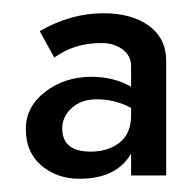

<svg xmlns="http://www.w3.org/2000/svg" viewBox="-20 -725 291 290"><path d="M74 -531Q74 -496 117 -496Q143 -496 160.5 -509.5Q178 -523 178 -551V-562Q154 -575 126 -575Q103 -575 88.5 -562Q74 -549 74 -531ZM62 -638 40 -678Q87 -705 136 -705Q179 -705 205 -686Q231 -667 231 -633V-460H178V-493Q156 -455 100 -455Q66 -455 42.5 -475Q19 -495 19 -530Q19 -564 48.5 -586.5Q78 -609 118 -609Q152 -609 178 -594V-625Q178 -641 165 -650.5Q152 -660 133 -660Q92 -660 62 -638Z"/></svg>

Font: Renner* Medium
Style: Medium
Weight: 500
Version: Version 003.000 ; ttfautohint (v0.97) -l 8 -r 50 -G 200 -x 1